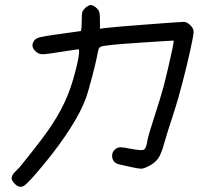

<svg xmlns="http://www.w3.org/2000/svg" viewBox="-20 -737 808 756"><path d="M38.1 -13.2Q26.4 -24.9 25.9 -35.6Q25.9 -36.6 25.9 -37.6Q26.9 -48.8 41.5 -62.5Q48.8 -69.3 56.6 -78.1Q64.5 -86.9 82 -109.4Q91.3 -121.1 105 -138.2Q118.2 -155.8 137.2 -179.7Q187.5 -244.6 218.8 -303.2Q250 -361.3 268.6 -426.3Q282.7 -474.6 288.6 -508.8Q291.5 -526.4 291.5 -534.7Q291.5 -543 288.6 -543Q286.6 -543 267.1 -540Q247.6 -537.1 222.7 -533.2Q162.6 -523.4 147 -523.4Q131.3 -523.9 119.6 -535.2Q108.4 -546.4 107.9 -557.1Q106.9 -567.4 116.2 -579.1Q122.6 -586.4 138.7 -590.8Q155.3 -594.7 210 -602.5Q244.6 -607.4 270.5 -610.8Q296.4 -614.7 297.9 -614.7Q299.3 -614.7 300.8 -626Q301.8 -637.7 301.8 -653.3Q301.8 -679.2 303.7 -688Q306.2 -696.3 314.5 -704.6Q319.3 -710 326.2 -713.4Q333 -717.3 337.4 -717.3Q342.3 -717.3 349.1 -713.4Q356 -710 360.8 -704.6Q369.1 -696.8 371.1 -688.5Q373.5 -680.2 373.5 -658.2Q373.5 -647 373.5 -624Q381.3 -625 397.9 -627Q407.7 -628.4 446.8 -631.8Q485.4 -634.8 532.7 -638.7Q589.8 -643.1 642.1 -647Q694.3 -650.9 702.6 -650.9Q716.3 -650.9 729 -638.2Q742.2 -625.5 742.2 -612.3Q742.2 -597.2 729 -538.1Q715.8 -478.5 699.2 -415Q690.4 -380.9 681.6 -349.6Q672.4 -318.4 665.5 -296.9Q652.8 -259.3 641.6 -223.1Q630.4 -187.5 627 -174.3Q615.7 -131.8 602.5 -112.8Q589.4 -94.2 562 -81.1Q544.9 -72.8 535.2 -72.8Q524.9 -72.8 494.6 -79.6Q481.9 -82.5 468.3 -85.4Q454.6 -88.9 449.2 -89.8Q426.3 -94.7 421.9 -116.7Q421.4 -120.6 421.4 -124Q421.4 -141.1 437 -151.9Q445.8 -157.2 455.1 -157.2Q464.4 -157.2 496.6 -150.9Q522.9 -146 535.6 -146Q543 -146 546.4 -147.5Q555.7 -151.9 560.1 -182.1Q561.5 -191.4 569.3 -218.3Q577.1 -244.6 586.4 -272.9Q595.7 -300.8 606.9 -337.4Q618.2 -374 624.5 -397.5Q628.4 -413.1 633.3 -433.1Q638.2 -453.1 643.1 -474.1Q651.9 -512.2 658.7 -543.9Q664.1 -571.3 664.1 -575.7Q664.1 -577.1 661.1 -577.1Q652.8 -577.1 620.6 -574.7Q578.1 -572.3 529.3 -568.8Q497.1 -566.9 468.8 -564.5Q440.4 -562.5 427.2 -561Q384.8 -556.6 376.5 -553.2Q368.2 -549.3 365.7 -533.7Q362.3 -514.6 354 -479Q345.2 -442.9 335.9 -409.7Q331.1 -391.6 326.7 -376.5Q322.3 -361.3 318.8 -352.1Q300.3 -299.8 257.8 -233.4Q215.8 -166.5 150.4 -87.4Q93.3 -18.1 75.2 -5.9Q68.4 -1.5 61.5 -1.5Q61 -1.5 60.5 -1.5Q49.3 -1.5 38.1 -13.2Z"/></svg>

Font: Casuwalt
Style: Regular
Weight: 400
Designer: Walter E Stewart
Version: 0.1